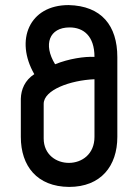

<svg xmlns="http://www.w3.org/2000/svg" viewBox="-20 -730 543 756"><path d="M442 -505C442 -629 380 -707 250 -710C95 -710 38 -572 115 -438C78 -414 63 -378 62 -341V-191C62 -76 126 5 252 6C377 6 442 -76 442 -191ZM352 -191C352 -54 152 -57 152 -185V-321C152 -376 257 -414 352 -418ZM197 -477C149 -555 174 -622 254 -622C308 -622 352 -589 352 -506C313 -508 251 -499 197 -477Z"/></svg>

Font: Advent Pro
Style: SemiBold
Weight: 600
Designer: Andreas Kalpakidis
Foundry: Andreas Kalpakidis
Version: Version 2.002 2008